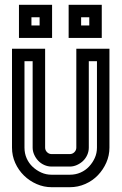

<svg xmlns="http://www.w3.org/2000/svg" viewBox="-20 -780 508 800"><path d="M168 -165Q168 -154 176 -146Q184 -138 195 -138H271Q282 -138 290 -146Q298 -154 298 -165V-577H436V-165Q436 -132 423 -102.5Q410 -73 388 -50Q366 -27 335.5 -13.5Q305 0 271 0H195Q163 0 133 -13Q103 -26 80 -48.5Q57 -71 43.5 -101Q30 -131 30 -165V-577H168ZM350 -525V-165Q350 -149 343.5 -134.5Q337 -120 326 -109.5Q315 -99 300.5 -92.5Q286 -86 271 -86H195Q179 -86 164.5 -92.5Q150 -99 139.5 -110Q129 -121 122.5 -135.5Q116 -150 116 -165V-525H82V-165Q82 -141 91 -120.5Q100 -100 116 -85Q132 -70 152 -61Q172 -52 195 -52H271Q295 -52 315.5 -61Q336 -70 351 -86Q366 -102 375 -122Q384 -142 384 -165V-525ZM197 -622H59V-760H197ZM111 -674H145V-708H111ZM404 -622H266V-760H404ZM318 -674H352V-708H318Z"/></svg>

Font: Aurach Bi
Style: Regular
Weight: 400
Designer: Peter Wiegel
Foundry: Peter Wiegel
Version: Version 1.002